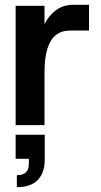

<svg xmlns="http://www.w3.org/2000/svg" viewBox="-20 -520 421 798"><path d="M45 0V-496H165V-420Q184 -457 214 -478.5Q244 -500 283 -500H350V-393H271Q236 -393 212.5 -374.5Q189 -356 177 -317.5Q165 -279 165 -221V0ZM50 258V208Q76 208 88 196Q100 184 100 161V140H45V40H166V143Q166 198 137 228Q108 258 50 258Z"/></svg>

Font: Host Grotesk SemiBold
Style: Regular
Weight: 600
Designer: Doukan Karapınar
Foundry: Element Type
Version: Version 1.003